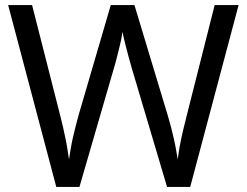

<svg xmlns="http://www.w3.org/2000/svg" viewBox="-20 -734 970 754"><path d="M917 -714 727 0H636L497 -468Q491 -489 485 -511Q479 -533 474 -553Q469 -573 465.5 -587.5Q462 -602 461 -609Q460 -602 457.5 -587.5Q455 -573 450 -553Q445 -533 439.5 -510.5Q434 -488 427 -465L292 0H201L12 -714H106L217 -278Q223 -255 228 -232.5Q233 -210 237.5 -188.5Q242 -167 245 -147Q248 -127 251 -108Q254 -128 257.5 -149Q261 -170 266 -192.5Q271 -215 277 -238Q283 -261 289 -283L415 -714H508L639 -280Q646 -257 652 -233.5Q658 -210 663 -188Q668 -166 671.5 -145.5Q675 -125 678 -108Q681 -133 686 -160.5Q691 -188 698 -218Q705 -248 713 -279L823 -714Z"/></svg>

Font: Noto Sans Gurmukhi
Style: Regular
Weight: 400
Designer: Jelle Bosma - Monotype Design Team
Foundry: Monotype Imaging Inc.
Version: Version 2.003